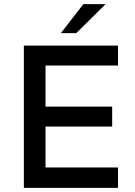

<svg xmlns="http://www.w3.org/2000/svg" viewBox="-20 -911 653 931"><path d="M275.4 -750.5 384.3 -891.1H492.2L350.1 -750.5ZM95.7 0V-689.9H552.2V-593.3H200.7V-394H523.9V-297.4H200.7V-99.1H552.2V0Z"/></svg>

Font: HK Grotesk SemiBold Legacy
Style: Regular
Weight: 600
Designer: Alfredo Marco Pradil
Foundry: Hanken Design Co.
Version: Version 2.022;PS 002.022;hotconv 1.0.88;makeotf.lib2.5.64775